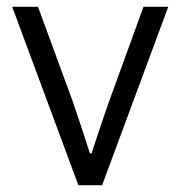

<svg xmlns="http://www.w3.org/2000/svg" viewBox="-20 -546 533 566"><path d="M211 0 16 -526H92L193 -251Q200 -231 209.5 -202.5Q219 -174 228.5 -145Q238 -116 245 -94H250Q257 -116 266.5 -144.5Q276 -173 286 -202Q296 -231 303 -251L403 -526H476L281 0Z"/></svg>

Font: Archivo SemiBold Light
Style: Regular
Weight: 300
Version: Version 2.001